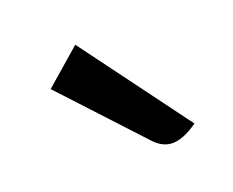

<svg xmlns="http://www.w3.org/2000/svg" viewBox="-45 -821 383 316"><g transform="rotate(-15 146.5 -663.0)"><path d="M45 -702 103 -762 259 -586Q233 -564 213 -564Q197 -564 182 -578Z"/></g></svg>

Font: Enriqueta
Style: Regular
Weight: 400
Designer: Viviana Monsalve, Gustavo Ibarra
Foundry: Viviana Monsalve, Gustavo Ibarra
Version: Version 1.002